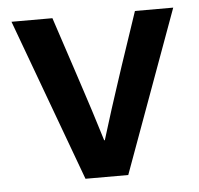

<svg xmlns="http://www.w3.org/2000/svg" viewBox="-41 -516 580 559"><g transform="rotate(-5 248.5 -237.0)"><path d="M12.2 -474.1H131.8Q167.5 -364.7 183.1 -318.8Q189.9 -298.3 203.6 -256.3Q222.7 -197.8 223.1 -196.3Q227.1 -183.6 239.3 -144.5Q251 -107.4 251 -106.9H252.9Q252.9 -107.4 264.6 -144.5Q276.9 -183.6 280.8 -196.3Q281.2 -197.8 300.3 -256.3Q314 -298.3 320.8 -318.8Q343.3 -385.7 373 -474.1H484.9L312 0H187Z"/></g></svg>

Font: Post Grotesk Medium
Style: Medium
Weight: 500
Version: Version 1.0